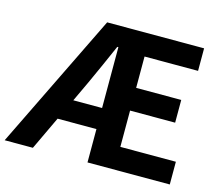

<svg xmlns="http://www.w3.org/2000/svg" viewBox="-112 -876 1168 1012"><g transform="rotate(15 472.0 -370.0)"><path d="M353 -740H882V-617H590V-446H836V-322H590V-124H893V0H444V-182H232L146 0H-8ZM287 -297H444V-629H438Q413 -572 388.5 -517Q364 -462 340 -410Z"/></g></svg>

Font: Kinto Sans
Style: Bold
Weight: 700
Designer: Authors: Ryoko NISHIZUKA  (kana & ideographs); Paul D. Hunt (Latin, Greek & Cyrillic); Wenlong ZHANG  (bopomofo); Sandol
Foundry: Adobe Systems Incorporated, ookami Inc.
Version: Version 0.001